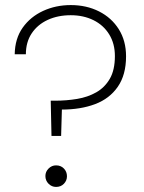

<svg xmlns="http://www.w3.org/2000/svg" viewBox="-20 -732 566 757"><path d="M183 -196 180 -335H198Q242 -335 284 -342Q326 -349 359.5 -368Q393 -387 413 -421.5Q433 -456 433 -511Q433 -560 410.5 -596.5Q388 -633 348.5 -652.5Q309 -672 259 -672Q208 -672 168 -653.5Q128 -635 105 -600.5Q82 -566 82 -518H38Q39 -580 69.5 -623Q100 -666 150 -689Q200 -712 259 -712Q321 -712 370.5 -687Q420 -662 448.5 -616.5Q477 -571 477 -510Q477 -437 444.5 -390Q412 -343 355 -321.5Q298 -300 224 -300L221 -196ZM201 5Q184 5 171.5 -7.5Q159 -20 159 -38Q159 -55 171.5 -67.5Q184 -80 201 -80Q220 -80 232 -67.5Q244 -55 244 -37Q244 -20 232 -7.5Q220 5 201 5Z"/></svg>

Font: DM Sans 10pt ExtraLight
Style: Regular
Weight: 250
Version: Version 4.004;gftools[0.9.30]